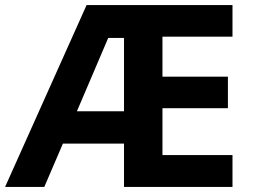

<svg xmlns="http://www.w3.org/2000/svg" viewBox="-20 -734 992 754"><path d="M893 0H467V-170H227L154 0H0L320 -714H893V-590H618V-433H875V-309H618V-125H893ZM282 -297H467V-585H405Z"/></svg>

Font: Noto Sans Cham
Style: Regular
Weight: 400
Designer: Monotype Design Team
Foundry: Monotype Imaging Inc.
Version: Version 2.002